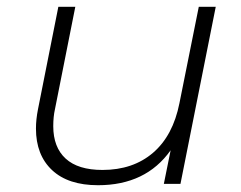

<svg xmlns="http://www.w3.org/2000/svg" viewBox="-20 -542 709 566"><path d="M616 -522 512 0H463L483 -99Q410 4 269 4Q181 4 133.5 -40.5Q86 -85 86 -163Q86 -190 92 -220L152 -522H202L142 -220Q137 -198 137 -170Q137 -108 173.5 -74.5Q210 -41 282 -41Q372 -41 431 -91.5Q490 -142 509 -238L566 -522Z"/></svg>

Font: Idrija
Style: Italic
Weight: 300
Italic angle: -11.3°
Designer: Julieta Ulanovsky
Foundry: Julieta Ulanovsky
Version: Version 7.200